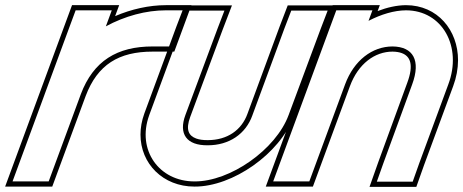

<svg xmlns="http://www.w3.org/2000/svg" viewBox="-37 -653 1795 744"><path d="M373.2 -550.9C447.3 -591 528.8 -613 606.1 -613H676.1L624.4 -473H554.4C417.3 -473 325 -417.6 276 -287.5L274 -282L248.2 -212L177.4 -20L151.6 50H11.6L37.4 -20L108.2 -212L134 -282C134.4 -283.2 134.9 -284.5 135.3 -285.7L230.2 -543L256.1 -613H396.1ZM409.1 -590.5 424.8 -633H242.1L116.6 -292.7C116.1 -291.3 115.7 -290.1 115.2 -288.9L-17.1 70H165.5L294.8 -280.5C340.8 -402.9 423.7 -453 554.4 -453H638.4L704.8 -633H606.1C540.7 -633 471.8 -617.5 409.1 -590.5Z M665.2 -543 691.7 -612H832.7L805.9 -542L681.3 -207C654.4 -134 685.8 -89 768.2 -90C851.2 -90 915.4 -134 941 -206L941.3 -207L1065.2 -543L1091.7 -612H1232.7L1205.9 -542L1081.3 -207C1032.3 -74 855.2 51 716.6 50C578.6 50 492.6 -72 541 -206L541.3 -207ZM646.5 -550 522.2 -212.9C512.2 -185.2 507.4 -157.9 507.4 -131.6C507.2 -18.9 594.6 70 716.5 70C864.9 71.1 1047.8 -58.4 1100.1 -200L1224.6 -534.9L1261.8 -632H1077.9L1046.5 -550L922.2 -212.8C899.5 -148.8 843.8 -110 768.1 -110C749.3 -109.8 734.6 -112.1 723.4 -116.2C693.5 -127.1 681.9 -150.7 700.1 -200L824.6 -534.9L861.8 -632H677.9Z M1391 -572.2C1439.9 -597.6 1490.3 -612.7 1536.1 -613C1677.1 -613 1755.1 -472 1700.2 -326L1587.4 -20L1562.2 51H1423.2L1448 -19L1560.2 -326C1594.5 -419 1564.1 -472 1484.4 -473C1405.4 -473 1334.5 -419 1300.2 -326L1274.4 -256L1187.4 -20L1161.6 50H1021.6L1047.4 -20L1134.4 -256L1160.2 -326L1240.2 -543L1266.1 -613H1406.1ZM1426.3 -610.1 1434.8 -633H1252.1L992.9 70H1175.5L1319 -319.1C1351.1 -406.1 1415.5 -453 1484.3 -453C1498.5 -452.8 1510.6 -450.7 1519.9 -447.2C1552.1 -435.4 1567.5 -403.5 1541.4 -332.9L1429.2 -25.8L1394.9 71H1576.3L1606.2 -13.2L1719 -319C1731.7 -352.9 1737.8 -387 1737.9 -419.4C1738.1 -535.8 1658.6 -633 1536 -633C1500.2 -632.7 1462.6 -624.1 1426.3 -610.1Z"/></svg>

Font: Nordica Plus
Style: NordicaClassicRgOblOl
Weight: 500
Version: Version 1.01